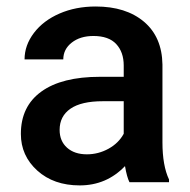

<svg xmlns="http://www.w3.org/2000/svg" viewBox="-20 -558 581 588"><path d="M376.5 0Q368.7 -15.1 362.8 -49.3Q306.2 9.8 224.1 9.8Q144.5 9.8 94.2 -35.6Q43.9 -81.1 43.9 -147.9Q43.9 -232.4 106.7 -277.6Q169.4 -322.8 286.1 -322.8H358.9V-357.4Q358.9 -398.4 335.9 -423.1Q313 -447.8 266.1 -447.8Q225.6 -447.8 199.7 -427.5Q173.8 -407.2 173.8 -376H55.2Q55.2 -419.4 84 -457.3Q112.8 -495.1 162.4 -516.6Q211.9 -538.1 272.9 -538.1Q365.7 -538.1 420.9 -491.5Q476.1 -444.8 477.5 -360.4V-122.1Q477.5 -50.8 497.6 -8.3V0ZM246.1 -85.4Q281.2 -85.4 312.3 -102.5Q343.3 -119.6 358.9 -148.4V-248H294.9Q229 -248 195.8 -225.1Q162.6 -202.1 162.6 -160.2Q162.6 -126 185.3 -105.7Q208 -85.4 246.1 -85.4Z"/></svg>

Font: Vazir Medium FD-UI
Style: Medium-FD-UI
Weight: 500
Designer: Saber Rastikerdar
Foundry: Saber Rastikerdar
Version: Version 30.1.0